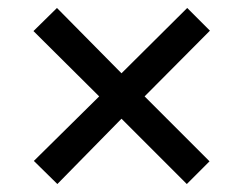

<svg xmlns="http://www.w3.org/2000/svg" viewBox="-20 -594 612 482"><path d="M450 -574 507 -517 343 -352 506 -189 449 -132 285 -296 124 -132 65 -190 229 -352 64 -516 123 -574 285 -410Z"/></svg>

Font: Noto Sans Tamil Medium
Style: Regular
Weight: 500
Designer: Jelle Bosma - Monotype Design Team
Foundry: Monotype Imaging Inc.
Version: Version 2.004; ttfautohint (v1.8.4.7-5d5b)